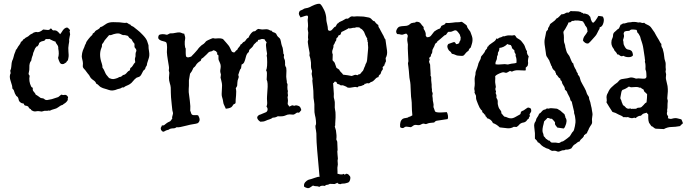

<svg xmlns="http://www.w3.org/2000/svg" viewBox="-20 -651 3562 996"><path d="M223.6 -131.8 249 -136.7 282.2 -147.5 297.9 -160.2Q299.8 -160.2 303.7 -158.7Q307.6 -157.2 314.9 -158.7Q322.3 -160.2 328.6 -153.8Q335 -147.5 332.5 -143.1Q330.1 -138.7 332 -132.8Q324.2 -118.2 309.6 -111.3Q307.6 -107.4 303.2 -106.4Q298.8 -105.5 293.5 -102.5Q288.1 -99.6 280.8 -93.8Q273.4 -87.9 260.7 -85Q248 -82 237.3 -76.2Q235.4 -79.1 231.9 -77.6Q228.5 -76.2 225.6 -76.2H210.9L196.3 -72.3Q177.7 -76.2 168.5 -73.7Q159.2 -71.3 149.9 -75.7Q140.6 -80.1 141.1 -81.5Q141.6 -83 140.6 -84Q132.8 -86.9 130.4 -91.3Q127.9 -95.7 126 -98.6Q119.1 -102.5 112.3 -103Q105.5 -103.5 103.5 -113.3Q90.8 -115.2 85.9 -120.1Q78.1 -125 76.2 -136.7Q74.2 -148.4 64.5 -153.3Q55.7 -167 53.7 -176.3Q51.8 -185.5 43.9 -192.4Q44.9 -204.1 35.6 -229.5Q26.4 -254.9 35.2 -271.5Q35.2 -276.4 33.2 -284.2Q38.1 -293.9 38.6 -305.2Q39.1 -316.4 40.5 -324.2Q42 -332 43 -335Q47.9 -343.8 50.8 -356.9Q53.7 -370.1 57.6 -378.4Q61.5 -386.7 62.5 -392.6Q66.4 -394.5 69.8 -401.9Q73.2 -409.2 80.1 -417.5Q86.9 -425.8 88.9 -434.6Q93.8 -435.5 96.2 -439.5Q98.6 -443.4 101.6 -447.3Q106.4 -448.2 108.9 -451.7Q111.3 -455.1 119.1 -458.5Q127 -461.9 131.3 -466.8Q135.7 -471.7 143.6 -475.1Q151.4 -478.5 152.8 -480.5Q154.3 -482.4 156.2 -482.4L167 -485.4Q169.9 -485.4 172.9 -484.4Q185.5 -482.4 204.1 -498Q216.8 -497.1 226.6 -495.6Q236.3 -494.1 243.2 -503.9Q248 -502 249.5 -498.5Q251 -495.1 255.9 -493.2Q269.5 -495.1 277.3 -488.8Q285.2 -482.4 292 -473.6Q294.9 -476.6 297.9 -481.4Q300.8 -486.3 306.6 -494.6Q312.5 -502.9 320.3 -506.3Q328.1 -509.8 333 -505.9Q337.9 -502 341.3 -497.6Q344.7 -493.2 342.3 -491.2Q339.8 -489.3 341.8 -484.4L343.8 -472.7Q342.8 -470.7 341.3 -460.9Q339.8 -451.2 338.9 -447.3Q337.9 -443.4 338.9 -440.4Q339.8 -437.5 336.4 -420.4Q333 -403.3 335 -382.8Q336.9 -362.3 335.9 -357.4Q335 -352.5 334 -346.2Q333 -339.8 331.1 -336.9Q326.2 -333 325.7 -331.1Q325.2 -329.1 323.2 -327.1L310.5 -319.3Q295.9 -315.4 290 -327.1Q284.2 -338.9 281.2 -350.6Q288.1 -370.1 282.2 -399.4V-406.2Q282.2 -412.1 275.4 -420.9Q268.6 -429.7 269 -431.2Q269.5 -432.6 268.6 -434.6Q258.8 -437.5 251 -441.4Q243.2 -445.3 235.4 -449.2Q230.5 -447.3 226.6 -448.2Q222.7 -449.2 218.3 -447.8Q213.9 -446.3 212.9 -443.4Q211.9 -440.4 209 -439.5L196.3 -436.5Q182.6 -430.7 182.1 -424.8Q181.6 -418.9 176.8 -414.1Q175.8 -410.2 171.9 -410.2Q168 -410.2 167 -406.2Q162.1 -401.4 160.6 -396.5Q159.2 -391.6 156.2 -385.3Q153.3 -378.9 152.3 -376.5Q151.4 -374 150.9 -369.1Q150.4 -364.3 148.9 -362.3Q147.5 -360.4 146.5 -356Q145.5 -351.6 144 -347.2Q142.6 -342.8 142.6 -339.4Q142.6 -335.9 139.6 -333Q136.7 -330.1 134.3 -321.8Q131.8 -313.5 132.3 -300.3Q132.8 -287.1 129.9 -277.3Q127 -267.6 129.4 -264.6Q131.8 -261.7 133.8 -257.8Q127.9 -230.5 141.6 -202.1Q144.5 -197.3 150.4 -195.3Q148.4 -182.6 153.3 -177.7Q164.1 -166 165 -160.2Q172.9 -156.2 179.2 -151.4Q185.5 -146.5 191.4 -142.6Q206.1 -141.6 210.4 -136.7Q214.8 -131.8 223.6 -131.8Z M636.7 -533.2Q647.5 -528.3 647.5 -526.9Q647.5 -525.4 651.9 -524.9Q656.2 -524.4 657.2 -522Q658.2 -519.5 661.1 -517.6Q664.1 -515.6 668.9 -513.7Q673.8 -511.7 678.7 -506.8Q683.6 -502 693.4 -495.1Q703.1 -488.3 721.7 -468.8Q740.2 -449.2 744.1 -435.5Q748 -421.9 749.5 -418.9Q751 -416 750.5 -409.7Q750 -403.3 753.4 -382.8Q756.8 -362.3 751 -346.7L743.2 -322.3Q742.2 -319.3 742.2 -315.4Q742.2 -311.5 738.3 -306.6Q734.4 -301.8 734.9 -299.8Q735.4 -297.9 731.9 -292.5Q728.5 -287.1 726.6 -287.1Q723.6 -286.1 716.3 -270.5Q709 -254.9 701.2 -252.4Q693.4 -250 688.5 -248Q677.7 -240.2 669.9 -230Q662.1 -219.7 653.3 -214.4Q644.5 -209 636.2 -206.1Q627.9 -203.1 622.1 -197.3Q616.2 -199.2 611.8 -196.3Q607.4 -193.4 603.5 -191.9Q599.6 -190.4 597.2 -190.4Q594.7 -190.4 589.8 -188.5Q563.5 -176.8 543.9 -184.6Q540 -186.5 533.7 -188Q527.3 -189.5 514.2 -193.8Q501 -198.2 493.7 -206.5Q486.3 -214.8 479.5 -216.8Q475.6 -227.5 467.3 -232.9Q459 -238.3 451.2 -246.1Q444.3 -255.9 444.3 -257.3Q444.3 -258.8 442.4 -261.2Q440.4 -263.7 436 -268.6Q431.6 -273.4 427.2 -280.3Q422.9 -287.1 415.5 -294.4Q408.2 -301.8 409.7 -312Q411.1 -322.3 409.2 -332Q407.2 -341.8 405.3 -349.6Q403.3 -357.4 404.8 -365.2Q406.2 -373 406.2 -376Q406.2 -378.9 409.7 -388.7Q413.1 -398.4 415 -401.4Q417 -404.3 419.4 -412.6Q421.9 -420.9 423.3 -421.4Q424.8 -421.9 424.8 -423.8Q425.8 -425.8 426.8 -430.2Q427.7 -434.6 439 -448.7Q450.2 -462.9 455.6 -466.8Q460.9 -470.7 460.9 -476.6Q471.7 -483.4 471.7 -485.4Q471.7 -487.3 475.6 -490.7Q479.5 -494.1 487.8 -498Q496.1 -502 501 -510.7Q508.8 -511.7 514.2 -516.1Q519.5 -520.5 532.7 -528.3Q545.9 -536.1 566.9 -536.1Q587.9 -536.1 600.1 -535.2Q612.3 -534.2 620.6 -532.7Q628.9 -531.2 636.7 -533.2ZM677.7 -408.2V-423.8Q669.9 -431.6 662.1 -447.3Q658.2 -449.2 655.8 -451.2Q653.3 -453.1 650.4 -455.1Q648.4 -457 647 -460Q645.5 -462.9 643.6 -464.8Q639.6 -465.8 632.8 -467.8Q626 -469.7 621.1 -468.8Q615.2 -468.8 606 -474.1Q596.7 -479.5 581.5 -476.6Q566.4 -473.6 561 -470.7Q555.7 -467.8 545.9 -468.8Q540 -462.9 534.2 -455.1Q528.3 -447.3 525.9 -445.3Q523.4 -443.4 520 -436.5Q516.6 -429.7 512.7 -425.8Q507.8 -420.9 508.8 -415.5Q509.8 -410.2 506.8 -404.3Q491.2 -369.1 507.8 -322.3Q511.7 -311.5 511.7 -299.8Q517.6 -293 520.5 -285.6Q523.4 -278.3 527.3 -270.5Q531.2 -262.7 536.1 -257.8Q541 -252.9 545.9 -246.1Q559.6 -240.2 567.4 -240.7Q575.2 -241.2 588.9 -246.1Q600.6 -252.9 603.5 -252.4Q606.4 -252 608.4 -253.4Q610.4 -254.9 614.7 -258.8Q619.1 -262.7 622.1 -262.7Q625 -262.7 629.9 -266.1Q634.8 -269.5 640.1 -276.4Q645.5 -283.2 652.3 -285.2Q654.3 -288.1 654.8 -291.5Q655.3 -294.9 656.2 -297.9Q665 -302.7 669.4 -311.5Q673.8 -320.3 681.6 -328.1Q681.6 -333 680.2 -338.9Q678.7 -344.7 681.2 -352.1Q683.6 -359.4 683.1 -360.8Q682.6 -362.3 683.1 -370.6Q683.6 -378.9 686 -382.8Q688.5 -386.7 687 -392.1Q685.5 -397.5 682.1 -400.4Q678.7 -403.3 677.7 -408.2Z M1233.4 -316.4 1230.5 -296.9Q1224.6 -291 1222.2 -281.2Q1219.7 -271.5 1215.8 -261.7Q1220.7 -253.9 1216.3 -244.1Q1211.9 -234.4 1211.4 -222.7Q1210.9 -210.9 1210.4 -207Q1210 -203.1 1203.1 -193.4Q1207 -178.7 1204.6 -156.2Q1202.1 -133.8 1202.1 -118.2Q1201.2 -113.3 1197.3 -112.3Q1193.4 -111.3 1190.9 -108.9Q1188.5 -106.4 1184.6 -99.6Q1178.7 -89.8 1151.4 -86.9L1141.6 -108.4Q1139.6 -111.3 1138.2 -120.1Q1136.7 -128.9 1135.7 -134.3Q1134.8 -139.6 1132.3 -146.5Q1129.9 -153.3 1129.9 -163.1Q1129.9 -172.9 1131.3 -192.4Q1132.8 -211.9 1130.9 -219.7Q1128.9 -227.5 1127.4 -235.4Q1126 -243.2 1124 -247.1L1126 -264.6Q1121.1 -278.3 1123 -288.6Q1125 -298.8 1125 -308.1Q1125 -317.4 1119.1 -329.1Q1113.3 -340.8 1113.3 -344.7V-362.3Q1111.3 -369.1 1107.9 -367.7Q1104.5 -366.2 1106.4 -372.6Q1108.4 -378.9 1105 -379.4Q1101.6 -379.9 1101.6 -384.8Q1088.9 -391.6 1085.4 -389.6Q1082 -387.7 1080.1 -385.7Q1066.4 -383.8 1061 -378.4Q1055.7 -373 1052.2 -369.1Q1048.8 -365.2 1044.4 -361.8Q1040 -358.4 1036.6 -354.5Q1033.2 -350.6 1028.8 -348.6Q1024.4 -346.7 1023.4 -342.3Q1022.5 -337.9 1020.5 -335Q1013.7 -332 1006.3 -325.2Q999 -318.4 996.6 -313.5Q994.1 -308.6 990.7 -305.2Q987.3 -301.8 984.9 -300.3Q982.4 -298.8 979.5 -290.5Q976.6 -282.2 965.8 -268.6L960 -234.4V-206.1Q959 -201.2 959 -189.5V-172.9L964.8 -127.9Q968.8 -98.6 966.8 -76.2Q969.7 -71.3 971.2 -64.5Q972.7 -57.6 978 -55.2Q983.4 -52.7 992.2 -53.7Q1001 -54.7 1007.8 -52.7Q1018.6 -34.2 1014.6 -23.9Q1010.7 -13.7 1003.4 -11.2Q996.1 -8.8 981.9 -6.8Q967.8 -4.9 947.8 0.5Q927.7 5.9 916.5 7.8Q905.3 9.8 901.9 9.3Q898.4 8.8 896.5 8.8Q887.7 14.6 882.8 14.6Q862.3 14.6 855.5 21.5Q839.8 25.4 835.4 28.8Q831.1 32.2 827.1 32.2Q823.2 32.2 818.8 27.3Q814.5 22.5 814 16.6Q813.5 10.7 815.9 8.8Q818.4 6.8 818.4 2Q820.3 -1 824.2 -0.5Q828.1 0 831.1 -1.5Q834 -2.9 835.4 -4.9Q836.9 -6.8 844.7 -12.2Q852.5 -17.6 856 -18.6Q859.4 -19.5 862.8 -22Q866.2 -24.4 874 -37.1Q871.1 -42 875 -51.8Q878.9 -61.5 876.5 -69.3Q874 -77.1 873.5 -84Q873 -90.8 871.1 -106.4L867.2 -146.5Q866.2 -154.3 866.2 -170.4Q866.2 -186.5 865.7 -196.3Q865.2 -206.1 860.8 -219.7Q856.4 -233.4 856.4 -247.1L858.4 -273.4L855.5 -286.1Q855.5 -290 856.4 -293.5Q857.4 -296.9 856 -307.1Q854.5 -317.4 850.6 -340.3Q846.7 -363.3 845.7 -379.9L846.7 -406.2Q846.7 -424.8 841.8 -431.6Q837.9 -434.6 829.1 -436.5Q801.8 -442.4 800.8 -455.1Q799.8 -460 804.7 -469.7Q821.3 -477.5 844.7 -470.7Q848.6 -470.7 852.1 -473.1Q855.5 -475.6 859.9 -477.1Q864.3 -478.5 870.1 -478Q876 -477.5 889.6 -480.5Q903.3 -483.4 910.6 -482.9Q918 -482.4 924.3 -479Q930.7 -475.6 935.5 -476.6Q942.4 -457 940.4 -449.2Q937.5 -436.5 938.5 -419.9Q939.5 -403.3 943.4 -399.4V-376Q943.4 -361.3 946.3 -356.4Q952.1 -352.5 958 -353.5L971.7 -357.4Q975.6 -361.3 979 -365.2Q982.4 -369.1 986.3 -372.6Q990.2 -376 995.1 -382.3Q1000 -388.7 1004.9 -393.6Q1010.7 -402.3 1015.6 -406.7Q1020.5 -411.1 1025.4 -416Q1040 -424.8 1043.5 -430.2Q1046.9 -435.5 1051.3 -438.5Q1055.7 -441.4 1059.6 -442.9Q1063.5 -444.3 1073.7 -449.2Q1084 -454.1 1087.9 -452.6Q1091.8 -451.2 1097.7 -451.2Q1132.8 -455.1 1139.6 -445.3Q1147.5 -437.5 1153.8 -429.2Q1160.2 -420.9 1164.1 -417Q1168 -413.1 1172.9 -403.3Q1177.7 -393.6 1180.7 -386.7Q1183.6 -379.9 1194.3 -378.9Q1198.2 -379.9 1200.2 -383.3Q1202.1 -386.7 1208.5 -391.6Q1214.8 -396.5 1213.4 -397.5Q1211.9 -398.4 1219.2 -405.8Q1226.6 -413.1 1228.5 -420.9Q1232.4 -420.9 1234.9 -424.3Q1237.3 -427.7 1240.2 -430.7Q1243.2 -433.6 1245.6 -434.1Q1248 -434.6 1251.5 -438Q1254.9 -441.4 1258.3 -447.3Q1261.7 -453.1 1268.6 -455.1Q1275.4 -470.7 1283.7 -479.5Q1292 -488.3 1296.4 -488.3Q1300.8 -488.3 1304.7 -490.2Q1311.5 -498 1319.3 -501L1339.8 -498Q1349.6 -498 1356 -499Q1362.3 -500 1368.7 -498.5Q1375 -497.1 1379.4 -494.1Q1383.8 -491.2 1388.7 -492.2Q1391.6 -485.4 1399.4 -483.4Q1407.2 -481.4 1412.1 -476.6Q1418 -462.9 1425.3 -457.5Q1432.6 -452.1 1434.6 -445.8Q1436.5 -439.5 1437.5 -434.1Q1438.5 -428.7 1439.5 -423.3Q1440.4 -418 1442.4 -413.1Q1444.3 -408.2 1445.8 -404.3Q1447.3 -400.4 1447.3 -397Q1447.3 -393.6 1448.7 -386.7Q1450.2 -379.9 1449.7 -378.4Q1449.2 -377 1449.2 -375Q1455.1 -367.2 1453.1 -361.3Q1451.2 -355.5 1453.1 -349.6Q1455.1 -343.8 1456.5 -341.8Q1458 -339.8 1458.5 -332Q1459 -324.2 1459 -321.3Q1457 -311.5 1464.8 -299.8Q1466.8 -284.2 1465.3 -268.1Q1463.9 -252 1466.3 -239.3Q1468.8 -226.6 1467.8 -225.6Q1466.8 -224.6 1469.2 -219.7Q1471.7 -214.8 1471.7 -211.9L1470.7 -199.2Q1470.7 -184.6 1473.6 -178.7Q1473.6 -175.8 1472.7 -172.9Q1471.7 -169.9 1473.1 -162.6Q1474.6 -155.3 1473.1 -152.3Q1471.7 -149.4 1471.7 -147Q1471.7 -144.5 1473.1 -136.7Q1474.6 -128.9 1473.1 -120.6Q1471.7 -112.3 1473.1 -109.4Q1474.6 -106.4 1476.6 -104.5Q1478.5 -102.5 1479.5 -98.6Q1483.4 -98.6 1486.8 -100.6Q1490.2 -102.5 1493.7 -104Q1497.1 -105.5 1500 -104Q1502.9 -102.5 1506.8 -102.5Q1510.7 -102.5 1512.2 -104Q1513.7 -105.5 1522.5 -103.5Q1531.2 -101.6 1535.6 -97.2Q1540 -92.8 1543 -80.1Q1538.1 -75.2 1534.7 -69.8Q1531.2 -64.5 1521.5 -67.4Q1517.6 -65.4 1513.2 -62Q1508.8 -58.6 1504.4 -57.1Q1500 -55.7 1496.6 -56.6Q1493.2 -57.6 1482.4 -57.6Q1471.7 -57.6 1460 -51.8Q1448.2 -45.9 1420.9 -47.9Q1407.2 -40 1395.5 -41Q1386.7 -34.2 1377.4 -31.7Q1368.2 -29.3 1357.9 -24.4Q1347.7 -19.5 1331.1 -19.5Q1320.3 -25.4 1315.4 -35.6Q1310.5 -45.9 1324.2 -54.7Q1334 -57.6 1341.8 -61.5Q1349.6 -65.4 1357.4 -67.9Q1365.2 -70.3 1367.7 -79.6Q1370.1 -88.9 1362.3 -98.6Q1367.2 -108.4 1365.7 -124Q1364.3 -139.6 1365.2 -150.4Q1365.2 -161.1 1367.2 -181.6Q1371.1 -222.7 1363.3 -238.3L1364.3 -255.9Q1364.3 -263.7 1364.7 -271.5Q1365.2 -279.3 1360.4 -286.1Q1368.2 -301.8 1365.2 -351.6L1363.3 -362.3Q1363.3 -365.2 1364.7 -368.2Q1366.2 -371.1 1364.3 -379.4Q1362.3 -387.7 1362.3 -391.1Q1362.3 -394.5 1360.4 -408.7Q1358.4 -422.9 1363.3 -431.6Q1353.5 -442.4 1354 -443.8Q1354.5 -445.3 1351.6 -447.3Q1339.8 -450.2 1334.5 -447.8Q1329.1 -445.3 1322.3 -444.3Q1317.4 -445.3 1317.9 -439.9Q1318.4 -434.6 1312.5 -435.5Q1310.5 -433.6 1306.6 -429.2Q1302.7 -424.8 1299.8 -422.9Q1296.9 -420.9 1294.4 -415.5Q1292 -410.2 1287.1 -405.3Q1282.2 -400.4 1276.9 -396Q1271.5 -391.6 1270.5 -380.9Q1259.8 -374 1255.4 -355.5Q1251 -336.9 1246.6 -328.1Q1242.2 -319.3 1233.4 -316.4Z M1822.3 -200.2Q1792 -194.3 1787.1 -196.3Q1782.2 -196.3 1779.3 -199.2Q1776.4 -202.1 1772.5 -203.1Q1768.6 -204.1 1763.2 -207Q1757.8 -210 1748 -208Q1739.3 -214.8 1730.5 -215.8Q1727.5 -218.8 1726.6 -222.7Q1725.6 -226.6 1720.2 -227.5Q1714.8 -228.5 1713.9 -224.6Q1712.9 -220.7 1708 -219.7L1711.9 -164.1Q1711.9 -156.2 1711.4 -150.9Q1710.9 -145.5 1714.4 -134.3Q1717.8 -123 1716.8 -106.9Q1715.8 -90.8 1717.8 -84Q1719.7 -77.1 1720.2 -69.3Q1720.7 -61.5 1720.7 -54.7Q1720.7 -47.9 1720.7 -41L1718.8 -7.8Q1719.7 -1 1718.3 1Q1716.8 2.9 1716.8 5.9L1722.7 25.4L1725.6 50.8V61.5L1724.6 72.3L1729.5 84L1731.4 128.9Q1729.5 129.9 1730 136.7Q1730.5 143.6 1731 151.9Q1731.4 160.2 1732.4 167Q1733.4 173.8 1731.9 177.2Q1730.5 180.7 1731.9 191.9Q1733.4 203.1 1731.4 210.4Q1729.5 217.8 1730.5 230Q1731.4 242.2 1730.5 250Q1744.1 254.9 1755.9 253.9Q1761.7 249 1764.2 252.4Q1766.6 255.9 1769.5 254.4Q1772.5 252.9 1774.9 251Q1777.3 249 1783.7 252Q1790 254.9 1793 260.7Q1799.8 265.6 1796.4 280.3Q1793 294.9 1783.2 296.9Q1779.3 297.9 1772.5 299.8Q1765.6 301.8 1759.8 301.3Q1753.9 300.8 1744.1 304.7Q1740.2 302.7 1735.8 302.2Q1731.4 301.8 1731.4 296.9L1715.8 303.7L1691.4 302.7Q1681.6 306.6 1681.6 307.1Q1681.6 307.6 1676.3 307.6Q1670.9 307.6 1665 313.5Q1645.5 309.6 1636.7 318.4Q1627.9 314.5 1620.1 314.9Q1612.3 315.4 1603.5 311.5Q1597.7 314.5 1590.3 320.3Q1583 326.2 1574.7 324.7Q1566.4 323.2 1557.6 317.4Q1554.7 303.7 1563.5 293.9Q1572.3 284.2 1581.1 281.2Q1594.7 278.3 1612.8 271.5Q1630.9 264.6 1637.7 266.6Q1621.1 91.8 1621.6 64.5Q1622.1 37.1 1619.1 24.9Q1616.2 12.7 1616.2 2Q1620.1 -5.9 1619.6 -12.2Q1619.1 -18.6 1618.7 -26.4Q1618.2 -34.2 1616.7 -41Q1615.2 -47.9 1613.8 -53.7Q1612.3 -59.6 1611.3 -68.8Q1610.4 -78.1 1610.8 -89.4Q1611.3 -100.6 1610.8 -110.4Q1610.4 -120.1 1608.9 -127Q1607.4 -133.8 1606.4 -142.6Q1605.5 -151.4 1606 -160.2Q1606.4 -168.9 1605.5 -179.7Q1604.5 -190.4 1603.5 -201.2Q1602.5 -211.9 1601.1 -223.6Q1599.6 -235.4 1600.6 -237.3Q1601.6 -239.3 1601.6 -240.2L1596.7 -267.6L1598.6 -280.3Q1598.6 -285.2 1596.7 -289.1Q1594.7 -293 1593.8 -299.8Q1592.8 -306.6 1593.3 -316.4Q1593.8 -326.2 1591.8 -335.9Q1590.8 -337.9 1590.8 -341.3Q1590.8 -344.7 1589.8 -347.7L1585 -364.3Q1586.9 -374 1585.9 -377.4Q1585 -380.9 1580.1 -408.2Q1575.2 -435.5 1577.6 -440.4Q1580.1 -445.3 1578.6 -450.2Q1577.1 -455.1 1578.1 -463.9Q1579.1 -472.7 1579.1 -481.4L1576.2 -500Q1579.1 -518.6 1577.6 -527.3Q1576.2 -536.1 1576.2 -544.4Q1576.2 -552.7 1577.6 -558.1Q1579.1 -563.5 1576.2 -569.3Q1570.3 -571.3 1562.5 -568.4Q1554.7 -565.4 1539.1 -560.5Q1530.3 -574.2 1530.3 -580.6Q1530.3 -586.9 1535.2 -594.7Q1547.9 -599.6 1550.8 -601.6Q1557.6 -607.4 1566.9 -608.4Q1576.2 -609.4 1585 -613.3L1598.6 -620.1Q1630.9 -635.7 1641.6 -629.9Q1650.4 -621.1 1654.3 -612.3L1662.1 -597.7Q1667 -587.9 1669.9 -574.2Q1672.9 -560.5 1672.4 -556.2Q1671.9 -551.8 1672.9 -546.4Q1673.8 -541 1674.3 -537.6Q1674.8 -534.2 1677.7 -522.5Q1680.7 -510.7 1680.7 -501.5Q1680.7 -492.2 1689.5 -491.2Q1698.2 -490.2 1706.5 -501.5Q1714.8 -512.7 1720.7 -512.7Q1722.7 -516.6 1725.1 -520.5Q1727.5 -524.4 1729.5 -528.3Q1734.4 -529.3 1736.3 -532.7Q1738.3 -536.1 1748 -540Q1757.8 -543.9 1763.7 -547.9Q1769.5 -551.8 1775.4 -554.7Q1784.2 -551.8 1791 -558.6Q1797.9 -565.4 1805.7 -566.4Q1814.5 -564.5 1820.3 -565.4Q1826.2 -566.4 1832 -566.4L1857.4 -565.4Q1867.2 -565.4 1874.5 -563.5Q1881.8 -561.5 1888.2 -561Q1894.5 -560.5 1899.9 -557.6Q1905.3 -554.7 1910.6 -547.9Q1916 -541 1922.9 -541Q1931.6 -527.3 1942.4 -521.5Q1942.4 -511.7 1945.8 -507.8Q1949.2 -503.9 1953.6 -494.1Q1958 -484.4 1964.4 -474.1Q1970.7 -463.9 1972.7 -457.5Q1974.6 -451.2 1979.5 -446.3Q1980.5 -434.6 1982.9 -421.9Q1985.4 -409.2 1987.8 -387.7Q1990.2 -366.2 1980.5 -349.6L1982.4 -332Q1978.5 -330.1 1979 -325.7Q1979.5 -321.3 1974.6 -319.3Q1976.6 -313.5 1972.2 -310.1Q1967.8 -306.6 1965.8 -303.7Q1963.9 -300.8 1965.8 -296.4Q1967.8 -292 1962.9 -287.1Q1958 -282.2 1956.1 -273.4Q1954.1 -264.6 1948.2 -262.7Q1943.4 -257.8 1943.4 -251Q1934.6 -250 1927.7 -242.2Q1913.1 -225.6 1904.3 -225.6Q1894.5 -216.8 1889.6 -218.8Q1884.8 -220.7 1880.9 -218.3Q1877 -215.8 1870.1 -215.8Q1871.1 -210 1866.2 -210Q1861.3 -210 1859.4 -207Q1847.7 -203.1 1843.8 -203.6Q1839.8 -204.1 1838.4 -201.2Q1836.9 -198.2 1834 -198.2ZM1706.1 -369.1 1705.1 -338.9Q1707 -335 1710.9 -332Q1714.8 -329.1 1717.3 -322.3Q1719.7 -315.4 1721.7 -309.6Q1723.6 -303.7 1725.6 -298.8Q1729.5 -296.9 1732.9 -294.4Q1736.3 -292 1739.3 -290Q1743.2 -281.2 1749 -276.4Q1754.9 -271.5 1759.8 -263.7Q1772.5 -262.7 1783.2 -260.7Q1793.9 -258.8 1804.7 -256.8Q1810.5 -258.8 1817.9 -261.7Q1825.2 -264.6 1835 -260.7Q1836.9 -264.6 1841.3 -265.1Q1845.7 -265.6 1848.6 -267.6L1857.4 -278.3Q1864.3 -284.2 1865.2 -288.6Q1866.2 -293 1869.6 -300.3Q1873 -307.6 1874 -309.6Q1875 -311.5 1875.5 -314.9Q1876 -318.4 1879.4 -323.2Q1882.8 -328.1 1884.3 -339.4Q1885.7 -350.6 1886.7 -365.7Q1887.7 -380.9 1889.2 -393.1Q1890.6 -405.3 1889.2 -414.6Q1887.7 -423.8 1888.7 -428.2Q1889.6 -432.6 1885.7 -434.6Q1888.7 -436.5 1885.7 -442.4Q1882.8 -448.2 1885.7 -449.2Q1875 -466.8 1868.2 -486.3Q1859.4 -499 1853.5 -501.5Q1847.7 -503.9 1842.8 -509.8Q1838.9 -507.8 1835 -509.3Q1831.1 -510.7 1824.7 -508.3Q1818.4 -505.9 1815.9 -506.8Q1813.5 -507.8 1803.7 -504.9Q1793.9 -502 1788.1 -504.9Q1786.1 -502 1777.3 -498Q1768.6 -494.1 1763.2 -490.7Q1757.8 -487.3 1752 -485.4Q1750 -483.4 1749 -479.5Q1748 -475.6 1747.1 -472.7Q1743.2 -468.8 1735.4 -466.8Q1734.4 -458 1725.6 -453.1L1723.6 -440.4Q1718.8 -435.5 1716.8 -428.7Q1714.8 -421.9 1710 -417Q1710.9 -406.2 1707 -397.5Q1703.1 -388.7 1703.1 -381.8Q1703.1 -375 1706.1 -369.1Z M2094.7 -427.7 2092.8 -440.4Q2091.8 -451.2 2094.7 -460Q2097.7 -468.8 2087.9 -476.6Q2083 -476.6 2074.7 -473.1Q2066.4 -469.7 2061 -471.2Q2055.7 -472.7 2051.3 -473.6Q2046.9 -474.6 2043 -474.1Q2039.1 -473.6 2036.1 -481.4Q2033.2 -489.3 2039.1 -500Q2044.9 -510.7 2053.7 -513.2Q2062.5 -515.6 2077.1 -516.1Q2091.8 -516.6 2098.1 -520Q2104.5 -523.4 2106.9 -525.9Q2109.4 -528.3 2112.3 -530.3Q2127 -534.2 2130.9 -533.7Q2134.8 -533.2 2137.7 -538.1Q2155.3 -539.1 2162.1 -529.3Q2168.9 -519.5 2177.7 -510.7Q2175.8 -502.9 2180.2 -497.1Q2184.6 -491.2 2187 -482.9Q2189.5 -474.6 2188.5 -469.7Q2187.5 -464.8 2194.3 -458Q2210 -457 2217.3 -467.8Q2224.6 -478.5 2232.4 -487.3Q2238.3 -491.2 2244.1 -495.1Q2250 -499 2253.4 -500Q2256.8 -501 2261.7 -502.9Q2265.6 -506.8 2267.1 -511.2Q2268.6 -515.6 2270.5 -517.1Q2272.5 -518.6 2282.2 -522.5Q2292 -526.4 2291 -532.2Q2306.6 -530.3 2325.7 -533.2Q2344.7 -536.1 2353.5 -535.6Q2362.3 -535.2 2374 -538.1Q2379.9 -536.1 2384.8 -531.7Q2389.6 -527.3 2396 -523.4Q2402.3 -519.5 2402.8 -514.2Q2403.3 -508.8 2408.7 -502Q2414.1 -495.1 2419.9 -486.3Q2424.8 -472.7 2428.2 -463.4Q2431.6 -454.1 2431.2 -442.9Q2430.7 -431.6 2427.7 -422.9Q2424.8 -414.1 2421.9 -404.3Q2412.1 -397.5 2411.1 -388.7Q2398.4 -379.9 2393.1 -372.1Q2387.7 -364.3 2383.3 -362.3Q2378.9 -360.4 2371.6 -361.3Q2364.3 -362.3 2357.4 -362.3Q2350.6 -362.3 2342.8 -366.2Q2335 -370.1 2324.2 -372.1Q2322.3 -374 2321.3 -376.5Q2320.3 -378.9 2318.4 -381.3Q2316.4 -383.8 2313 -385.7Q2309.6 -387.7 2306.6 -392.6Q2294.9 -411.1 2305.7 -422.9Q2323.2 -428.7 2332 -432.1Q2340.8 -435.5 2345.7 -421.9Q2354.5 -421.9 2361.3 -426.8Q2364.3 -437.5 2366.7 -439.5Q2369.1 -441.4 2369.1 -447.8Q2369.1 -454.1 2370.1 -455.1L2365.2 -471.7Q2361.3 -477.5 2360.8 -478Q2360.4 -478.5 2355 -485.4Q2349.6 -492.2 2345.7 -493.2Q2338.9 -495.1 2329.1 -489.7Q2319.3 -484.4 2307.6 -486.3Q2301.8 -484.4 2297.9 -476.6Q2293.9 -468.8 2286.1 -467.8Q2259.8 -444.3 2248 -435.5Q2249 -431.6 2244.1 -429.2Q2239.3 -426.8 2236.8 -421.9Q2234.4 -417 2233.9 -414.1Q2233.4 -411.1 2230.5 -406.7Q2227.5 -402.3 2227.1 -399.9Q2226.6 -397.5 2224.6 -395Q2222.7 -392.6 2222.7 -386.2Q2222.7 -379.9 2220.7 -375Q2214.8 -367.2 2215.3 -363.8Q2215.8 -360.4 2213.9 -357.9Q2211.9 -355.5 2209.5 -354Q2207 -352.5 2206.1 -348.6Q2210.9 -341.8 2207.5 -336.9Q2204.1 -332 2208 -323.2Q2211.9 -318.4 2211.4 -312.5Q2210.9 -306.6 2211.9 -299.8Q2212.9 -293 2212.9 -285.6Q2212.9 -278.3 2213.9 -265.6Q2211.9 -259.8 2214.4 -256.8Q2216.8 -253.9 2216.8 -248V-234.4Q2216.8 -228.5 2218.3 -220.2Q2219.7 -211.9 2219.2 -206.1Q2218.8 -200.2 2220.2 -191.4Q2221.7 -182.6 2220.7 -181.6Q2219.7 -180.7 2220.7 -177.7Q2221.7 -174.8 2223.1 -171.4Q2224.6 -168 2224.6 -165L2222.7 -154.3L2224.6 -141.6Q2224.6 -127.9 2227.5 -118.7Q2230.5 -109.4 2228.5 -95.7Q2229.5 -92.8 2231.9 -86.9Q2234.4 -81.1 2236.3 -74.2Q2238.3 -67.4 2264.6 -67.4L2297.9 -69.3Q2301.8 -62.5 2303.7 -51.3Q2305.7 -40 2301.8 -33.2L2262.7 -27.3Q2254.9 -25.4 2247.1 -24.9Q2239.3 -24.4 2232.4 -15.6Q2204.1 -13.7 2197.3 -9.8Q2190.4 -5.9 2184.1 -8.3Q2177.7 -10.7 2172.9 -9.3Q2168 -7.8 2165 -5.9Q2156.2 0 2143.6 -2.4Q2130.9 -4.9 2123.5 1Q2116.2 6.8 2111.3 8.8Q2084 3.9 2080.1 7.8Q2069.3 18.6 2055.7 8.8Q2052.7 -24.4 2070.3 -35.2Q2076.2 -38.1 2086.4 -39.1Q2096.7 -40 2100.6 -44.9Q2106.4 -44.9 2110.4 -47.9Q2114.3 -50.8 2119.1 -52.7Q2116.2 -82 2116.2 -101.6Q2116.2 -121.1 2114.7 -130.9Q2113.3 -140.6 2112.3 -149.9Q2111.3 -159.2 2110.8 -178.2Q2110.4 -197.3 2109.4 -211.4Q2108.4 -225.6 2106 -235.8Q2103.5 -246.1 2102.5 -263.7Q2101.6 -281.2 2098.6 -303.7L2096.7 -318.4Q2095.7 -323.2 2097.2 -327.1Q2098.6 -331.1 2098.6 -333.5Q2098.6 -335.9 2096.7 -371.6Q2094.7 -407.2 2095.7 -413.6Q2096.7 -419.9 2094.7 -427.7Z M2722.7 -358.4Q2716.8 -336.9 2719.7 -324.2Q2718.8 -310.5 2715.3 -307.6Q2711.9 -304.7 2707 -299.8Q2707 -295.9 2707.5 -291.5Q2708 -287.1 2705.1 -285.2Q2686.5 -286.1 2668.5 -286.6Q2650.4 -287.1 2637.7 -280.3Q2632.8 -279.3 2630.9 -280.8Q2628.9 -282.2 2626 -283.2Q2621.1 -281.2 2613.8 -276.4Q2606.4 -271.5 2599.6 -274.4Q2592.8 -277.3 2585 -275.4Q2556.6 -265.6 2548.8 -255.9Q2549.8 -245.1 2548.8 -234.9Q2547.9 -224.6 2549.8 -215.8L2551.8 -203.1Q2552.7 -199.2 2551.3 -196.3Q2549.8 -193.4 2549.8 -189Q2549.8 -184.6 2552.2 -179.2Q2554.7 -173.8 2550.8 -168.9Q2552.7 -164.1 2554.7 -159.2Q2556.6 -154.3 2554.7 -146.5Q2555.7 -141.6 2557.6 -139.2Q2559.6 -136.7 2561 -131.8Q2562.5 -127 2562 -119.6Q2561.5 -112.3 2563 -107.4Q2564.5 -102.5 2565.9 -96.2Q2567.4 -89.8 2575.2 -80.1Q2583 -70.3 2580.1 -64.5Q2585 -59.6 2588.4 -54.7Q2591.8 -49.8 2596.7 -45.9Q2605.5 -44.9 2612.8 -41Q2620.1 -37.1 2631.3 -37.1Q2642.6 -37.1 2657.7 -46.4Q2672.9 -55.7 2677.7 -57.6Q2680.7 -59.6 2681.2 -64.9Q2681.6 -70.3 2684.6 -72.8Q2687.5 -75.2 2689.9 -75.7Q2692.4 -76.2 2696.8 -78.6Q2701.2 -81.1 2705.1 -84.5Q2709 -87.9 2715.8 -91.8Q2722.7 -95.7 2734.4 -86.9Q2737.3 -75.2 2734.4 -70.3Q2731.4 -65.4 2728.5 -60.5Q2725.6 -55.7 2727.5 -54.2Q2729.5 -52.7 2728.5 -47.9Q2722.7 -42 2722.7 -35.2Q2716.8 -33.2 2713.9 -27.8Q2710.9 -22.5 2705.1 -19Q2699.2 -15.6 2693.8 -15.1Q2688.5 -14.6 2682.1 -11.2Q2675.8 -7.8 2671.9 -2.4Q2668 2.9 2659.2 7.8Q2654.3 6.8 2645.5 6.8Q2628.9 16.6 2610.8 14.2Q2592.8 11.7 2572.3 9.8Q2556.6 -5.9 2537.1 -12.7Q2529.3 -32.2 2505.9 -38.1Q2505.9 -43.9 2501.5 -45.9Q2497.1 -47.9 2497.1 -55.7Q2492.2 -56.6 2490.7 -60.5Q2489.3 -64.5 2484.4 -66.4Q2483.4 -69.3 2481.9 -70.8Q2480.5 -72.3 2481.4 -77.1Q2476.6 -79.1 2474.1 -83.5Q2471.7 -87.9 2467.8 -92.8Q2460.9 -106.4 2459.5 -111.3Q2458 -116.2 2453.1 -127.9Q2448.2 -139.6 2449.2 -154.3L2441.4 -170.9Q2443.4 -175.8 2441.9 -181.2Q2440.4 -186.5 2440.4 -192.4L2442.4 -207Q2443.4 -217.8 2442.4 -230Q2441.4 -242.2 2443.4 -252L2446.3 -263.7Q2447.3 -267.6 2446.8 -271Q2446.3 -274.4 2448.7 -281.7Q2451.2 -289.1 2455.1 -298.8Q2459 -308.6 2459.5 -312.5Q2460 -316.4 2461.9 -322.3Q2463.9 -328.1 2466.8 -333Q2469.7 -337.9 2472.2 -343.3Q2474.6 -348.6 2474.6 -353Q2474.6 -357.4 2479 -361.8Q2483.4 -366.2 2485.4 -369.1Q2487.3 -372.1 2489.7 -375Q2492.2 -377.9 2494.1 -380.9Q2496.1 -389.6 2502.4 -395Q2508.8 -400.4 2507.8 -408.2Q2512.7 -408.2 2513.7 -412.1Q2514.6 -416 2521.5 -420.4Q2528.3 -424.8 2530.3 -426.8Q2532.2 -428.7 2541.5 -434.6Q2550.8 -440.4 2555.7 -452.1Q2560.5 -448.2 2562 -449.7Q2563.5 -451.2 2568.4 -454.1Q2573.2 -457 2576.2 -457Q2579.1 -457 2584.5 -460.4Q2589.8 -463.9 2594.2 -462.9Q2598.6 -461.9 2602.5 -464.8Q2616.2 -468.8 2627 -467.3Q2637.7 -465.8 2648.4 -468.8Q2653.3 -466.8 2655.8 -461.9Q2658.2 -457 2661.6 -454.1Q2665 -451.2 2668 -450.2Q2670.9 -449.2 2675.8 -445.3Q2680.7 -441.4 2682.6 -439.9Q2684.6 -438.5 2686.5 -435.1Q2688.5 -431.6 2691.9 -428.2Q2695.3 -424.8 2698.7 -418.9Q2702.1 -413.1 2705.1 -403.3Q2708 -393.6 2713.9 -384.8Q2711.9 -377 2714.8 -373Q2715.8 -368.2 2718.3 -365.2Q2720.7 -362.3 2722.7 -358.4ZM2614.3 -316.4 2627 -319.3Q2634.8 -321.3 2643.1 -321.8Q2651.4 -322.3 2659.2 -325.2Q2661.1 -347.7 2654.3 -361.3Q2657.2 -368.2 2652.3 -374.5Q2647.5 -380.9 2648.4 -389.6Q2637.7 -400.4 2635.7 -401.4Q2635.7 -407.2 2633.8 -410.2Q2631.8 -413.1 2629.9 -417Q2625 -418.9 2620.1 -419.4Q2615.2 -419.9 2612.3 -422.9Q2593.8 -404.3 2570.3 -402.3Q2571.3 -389.6 2563.5 -378.9Q2562.5 -375 2562.5 -371.1V-365.2Q2557.6 -361.3 2558.1 -353Q2558.6 -344.7 2553.7 -335.4Q2548.8 -326.2 2550.8 -317.4Q2564.5 -315.4 2576.2 -316.9Q2587.9 -318.4 2598.6 -318.4Z M2837.9 -315.4 2831.1 -332Q2831.1 -335 2828.6 -338.4Q2826.2 -341.8 2823.7 -346.2Q2821.3 -350.6 2818.8 -354Q2816.4 -357.4 2814.5 -360.4Q2811.5 -372.1 2811.5 -377.4Q2811.5 -382.8 2807.1 -407.7Q2802.7 -432.6 2805.7 -447.8Q2808.6 -462.9 2810.1 -468.8Q2811.5 -474.6 2812 -479Q2812.5 -483.4 2813.5 -486.3Q2814.5 -489.3 2817.4 -491.7Q2820.3 -494.1 2821.8 -496.6Q2823.2 -499 2822.8 -502Q2822.3 -504.9 2826.7 -510.7Q2831.1 -516.6 2832 -522Q2833 -527.3 2846.2 -535.6Q2859.4 -543.9 2866.2 -554.7Q2873 -556.6 2880.4 -564.5Q2887.7 -572.3 2892.6 -577.1Q2903.3 -576.2 2912.1 -582Q2920.9 -587.9 2928.7 -585L2940.4 -593.8Q2944.3 -592.8 2963.4 -592.8Q2982.4 -592.8 2992.2 -588.9Q2997.1 -584 3000.5 -584.5Q3003.9 -585 3005.9 -580.1Q3011.7 -582 3018.6 -579.6Q3025.4 -577.1 3031.2 -575.2L3042 -563.5Q3044.9 -547.9 3049.8 -539.6Q3054.7 -531.2 3059.6 -534.2Q3066.4 -539.1 3077.1 -556.6L3084 -568.4Q3088.9 -568.4 3094.7 -567.4Q3100.6 -566.4 3106.4 -565.4Q3116.2 -553.7 3110.4 -532.7Q3104.5 -511.7 3091.8 -509.8Q3089.8 -506.8 3090.3 -504.9Q3090.8 -502.9 3089.4 -500.5Q3087.9 -498 3085.4 -494.1Q3083 -490.2 3078.1 -479.5Q3073.2 -468.8 3066.9 -462.4Q3060.5 -456.1 3050.3 -443.8Q3040 -431.6 3032.2 -425.8Q3024.4 -423.8 3016.1 -428.7Q3007.8 -433.6 3003.9 -441.4Q3005.9 -455.1 3010.7 -461.9Q3015.6 -468.8 3021.5 -476.6L3028.3 -488.3Q3027.3 -488.3 3026.9 -495.6Q3026.4 -502.9 3023.4 -508.8Q3019.5 -512.7 3019 -514.6Q3018.6 -516.6 3015.6 -518.6Q3012.7 -527.3 3009.8 -530.8Q3006.8 -534.2 3004.9 -539.1Q3001 -540 3000 -541Q2999 -542 2998 -542H2995.1Q2994.1 -542 2990.2 -543L2977.5 -544.9Q2973.6 -543.9 2966.8 -544.9Q2960 -545.9 2958 -543Q2946.3 -543.9 2943.4 -539.1Q2940.4 -534.2 2928.7 -534.2Q2926.8 -526.4 2923.3 -521Q2919.9 -515.6 2915.5 -506.8Q2911.1 -498 2906.2 -492.2Q2901.4 -486.3 2903.3 -478Q2905.3 -469.7 2905.3 -456.1Q2904.3 -431.6 2909.2 -423.8Q2912.1 -415 2912.1 -411.1Q2912.1 -407.2 2914.1 -401.4Q2916 -395.5 2918 -386.7Q2919.9 -377.9 2927.2 -369.1Q2934.6 -360.4 2936.5 -353.5Q2938.5 -346.7 2941.4 -341.3Q2944.3 -335.9 2945.8 -331.5Q2947.3 -327.1 2949.7 -325.2Q2952.1 -323.2 2954.1 -321.3Q2955.1 -308.6 2968.8 -287.1Q2969.7 -281.2 2972.7 -276.4Q2978.5 -270.5 2977.5 -267.6Q2975.6 -264.6 2984.4 -255.9Q2989.3 -246.1 2989.3 -242.2Q2991.2 -231.4 3000 -216.8Q3008.8 -202.1 3011.7 -195.8Q3014.6 -189.5 3016.1 -187Q3017.6 -184.6 3019.5 -180.2Q3021.5 -175.8 3022.9 -169.9Q3024.4 -164.1 3028.3 -158.2Q3036.1 -148.4 3035.6 -143.6Q3035.2 -138.7 3039.1 -129.4Q3043 -120.1 3043.9 -112.3Q3044.9 -104.5 3046.4 -100.6Q3047.9 -96.7 3048.8 -91.3Q3049.8 -85.9 3050.8 -78.1Q3051.8 -70.3 3053.2 -64Q3054.7 -57.6 3052.2 -44.9Q3049.8 -32.2 3051.3 -22Q3052.7 -11.7 3047.4 -4.4Q3042 2.9 3035.2 15.6Q3033.2 22.5 3029.8 27.8Q3026.4 33.2 3024.4 41Q3019.5 41 3017.1 44.9Q3014.6 48.8 3009.8 49.8Q3009.8 54.7 3007.3 57.6Q3004.9 60.5 3002.9 63.5Q2991.2 72.3 2986.3 83Q2978.5 84 2972.7 89.8Q2966.8 95.7 2961.4 98.1Q2956.1 100.6 2951.7 107.4Q2947.3 114.3 2943.4 119.1Q2929.7 125 2923.8 125H2916Q2913.1 125 2910.2 127Q2907.2 128.9 2904.3 128.4Q2901.4 127.9 2897 128.9Q2892.6 129.9 2889.2 131.8Q2885.7 133.8 2879.9 135.3Q2874 136.7 2868.7 133.8Q2863.3 130.9 2854.5 130.9L2843.8 131.8Q2832 127 2827.1 122.1Q2813.5 119.1 2800.8 111.3Q2788.1 103.5 2782.7 96.2Q2777.3 88.9 2769.5 86.9Q2766.6 78.1 2754.9 68.4V40Q2752.9 18.6 2751.5 8.3Q2750 -2 2752 -8.8Q2753.9 -15.6 2755.4 -17.1Q2756.8 -18.6 2758.8 -22.5Q2760.7 -26.4 2761.2 -30.3Q2761.7 -34.2 2764.2 -38.1Q2766.6 -42 2770.5 -47.9Q2774.4 -53.7 2776.4 -60.5Q2784.2 -64.5 2789.1 -71.3Q2793.9 -78.1 2801.8 -82Q2808.6 -82 2811 -84.5Q2813.5 -86.9 2817.4 -88.9Q2823.2 -85.9 2829.1 -88.4Q2835 -90.8 2845.2 -89.4Q2855.5 -87.9 2861.3 -87.9Q2867.2 -87.9 2872.1 -85.9Q2883.8 -78.1 2885.7 -77.6Q2887.7 -77.1 2891.1 -73.2Q2894.5 -69.3 2899.4 -65.9Q2904.3 -62.5 2908.2 -58.6Q2909.2 -53.7 2911.1 -49.8Q2913.1 -45.9 2913.1 -41Q2925.8 -25.4 2911.1 5.9Q2908.2 12.7 2904.3 15.6Q2879.9 12.7 2871.1 10.7Q2868.2 5.9 2862.8 0Q2857.4 -5.9 2859.4 -15.6Q2855.5 -22.5 2851.1 -26.4Q2846.7 -30.3 2842.8 -35.2Q2837.9 -33.2 2831.5 -36.6Q2825.2 -40 2819.3 -39.1Q2815.4 -33.2 2811 -29.8Q2806.6 -26.4 2802.7 -21.5L2799.8 -7.8Q2792 19.5 2794.9 34.2Q2799.8 45.9 2799.8 50.8Q2799.8 55.7 2802.7 57.6Q2805.7 59.6 2808.1 63.5Q2810.5 67.4 2812.5 69.3Q2817.4 71.3 2821.3 75.2Q2825.2 79.1 2832 79.1Q2836.9 88.9 2844.7 88.9H2864.3Q2872.1 89.8 2876.5 90.8Q2880.9 91.8 2888.2 86.9Q2895.5 82 2896.5 83Q2897.5 84 2902.3 81.1Q2907.2 78.1 2911.1 75.2Q2915 72.3 2923.8 65.9Q2932.6 59.6 2935.5 56.2Q2938.5 52.7 2939.5 50.3Q2940.4 47.9 2942.4 45.4Q2944.3 43 2946.3 39.1Q2948.2 35.2 2953.1 30.8Q2958 26.4 2962.4 3.4Q2966.8 -19.5 2965.3 -27.8Q2963.9 -36.1 2963.4 -43Q2962.9 -49.8 2960 -58.1Q2957 -66.4 2958 -68.4Q2959 -70.3 2958 -72.3L2947.3 -117.2Q2947.3 -121.1 2946.3 -123Q2938.5 -129.9 2938.5 -133.8Q2938.5 -137.7 2934.6 -146.5Q2930.7 -155.3 2927.2 -160.6Q2923.8 -166 2922.4 -171.4Q2920.9 -176.8 2917.5 -179.7Q2914.1 -182.6 2910.2 -186.5Q2911.1 -196.3 2903.3 -207Q2895.5 -217.8 2895 -224.6Q2894.5 -231.4 2890.1 -233.4Q2885.7 -235.4 2886.7 -243.2Q2878.9 -246.1 2875 -253.4Q2871.1 -260.7 2864.3 -265.6Q2865.2 -271.5 2862.3 -273.9Q2859.4 -276.4 2860.4 -281.2Q2850.6 -288.1 2846.7 -295.4Q2842.8 -302.7 2843.3 -304.2Q2843.8 -305.7 2840.8 -309.1Q2837.9 -312.5 2837.9 -315.4Z M3423.8 18.6 3381.8 16.6Q3377.9 16.6 3370.1 9.8Q3362.3 2.9 3359.4 3.9L3346.7 -14.6Q3342.8 -26.4 3342.8 -37.1V-57.6Q3337.9 -60.5 3335 -66.4Q3316.4 -62.5 3312 -57.6Q3307.6 -52.7 3304.7 -50.8Q3290 -50.8 3277.3 -38.1Q3272.5 -42 3266.6 -39.6Q3260.7 -37.1 3254.4 -38.1Q3248 -39.1 3245.1 -40.5Q3242.2 -42 3237.3 -43.9Q3231.4 -42 3226.6 -43Q3221.7 -43.9 3213.9 -43Q3208 -49.8 3187.5 -57.6Q3173.8 -66.4 3157.2 -70.3Q3137.7 -99.6 3126 -120.1Q3128.9 -128.9 3127 -138.7Q3124 -155.3 3133.8 -169.9Q3140.6 -187.5 3151.9 -197.8Q3163.1 -208 3168 -212.4Q3172.9 -216.8 3178.7 -220.2Q3184.6 -223.6 3189.9 -231Q3195.3 -238.3 3203.6 -240.2Q3211.9 -242.2 3218.8 -242.7Q3225.6 -243.2 3234.4 -245.1Q3243.2 -247.1 3246.1 -248Q3256.8 -252 3279.3 -243.2Q3292 -245.1 3302.2 -243.7Q3312.5 -242.2 3326.2 -243.2Q3334 -248 3333.5 -253.9Q3333 -259.8 3333 -267.6Q3333 -275.4 3332 -279.3L3328.1 -292Q3330.1 -318.4 3325.2 -330.1Q3327.1 -338.9 3326.2 -339.8Q3325.2 -340.8 3325.2 -344.2Q3325.2 -347.7 3324.2 -354.5Q3323.2 -361.3 3321.8 -370.1Q3320.3 -378.9 3317.9 -396Q3315.4 -413.1 3312.5 -422.4Q3309.6 -431.6 3308.1 -436.5Q3306.6 -441.4 3304.7 -446.3Q3302.7 -451.2 3302.2 -455.6Q3301.8 -460 3298.3 -465.8Q3294.9 -471.7 3293 -475.1Q3291 -478.5 3287.1 -481.4Q3285.2 -484.4 3284.7 -489.3Q3284.2 -494.1 3281.2 -496.1Q3270.5 -498 3260.3 -498Q3250 -498 3245.1 -491.2Q3226.6 -491.2 3218.8 -486.3Q3213.9 -479.5 3215.8 -472.7Q3217.8 -465.8 3216.8 -460.4Q3215.8 -455.1 3214.4 -451.2Q3212.9 -447.3 3211.9 -443.4Q3214.8 -433.6 3214.4 -427.7Q3213.9 -421.9 3219.2 -412.1Q3224.6 -402.3 3227.5 -399.4Q3230.5 -396.5 3235.8 -394.5Q3241.2 -392.6 3244.6 -392.6Q3248 -392.6 3254.9 -387.7Q3261.7 -382.8 3263.7 -364.3Q3257.8 -354.5 3241.2 -354.5Q3224.6 -354.5 3214.8 -361.3Q3210.9 -361.3 3209 -359.9Q3207 -358.4 3201.7 -359.9Q3196.3 -361.3 3192.9 -365.2Q3189.5 -369.1 3181.6 -369.1Q3179.7 -376 3175.3 -380.4Q3170.9 -384.8 3167 -389.6Q3164.1 -399.4 3162.6 -399.4Q3161.1 -399.4 3161.1 -400.4Q3148.4 -418.9 3152.3 -438.5Q3152.3 -442.4 3154.3 -446.8Q3156.2 -451.2 3158.2 -456.5Q3160.2 -461.9 3160.2 -467.3Q3160.2 -472.7 3162.1 -477.1Q3164.1 -481.4 3167.5 -484.4Q3170.9 -487.3 3174.8 -490.7Q3178.7 -494.1 3182.1 -497.6Q3185.5 -501 3190.4 -502.9Q3192.4 -507.8 3194.8 -512.2Q3197.3 -516.6 3199.2 -522.5Q3203.1 -524.4 3206.1 -525.4Q3209 -526.4 3210.9 -529.3Q3219.7 -528.3 3228.5 -531.7Q3237.3 -535.2 3245.6 -535.2Q3253.9 -535.2 3259.8 -537.1H3273.4Q3280.3 -537.1 3286.1 -535.2Q3292 -533.2 3299.8 -535.2Q3304.7 -534.2 3310.1 -532.2Q3315.4 -530.3 3321.3 -533.2Q3326.2 -527.3 3339.4 -522Q3352.5 -516.6 3359.9 -504.9Q3367.2 -493.2 3371.1 -488.8Q3375 -484.4 3377.9 -478Q3380.9 -471.7 3384.3 -466.3Q3387.7 -460.9 3390.6 -455.6Q3393.6 -450.2 3397.5 -444.3Q3401.4 -438.5 3403.8 -432.6Q3406.2 -426.8 3411.1 -422.9Q3408.2 -412.1 3418 -397.5Q3418.9 -393.6 3419.4 -390.6Q3419.9 -387.7 3421.9 -381.3Q3423.8 -375 3424.8 -363.8Q3425.8 -352.5 3427.2 -345.2Q3428.7 -337.9 3430.2 -335Q3431.6 -332 3432.6 -326.2Q3433.6 -320.3 3433.1 -311Q3432.6 -301.8 3433.6 -295.4Q3434.6 -289.1 3433.6 -286.1Q3432.6 -283.2 3432.6 -279.3L3435.5 -265.6Q3435.5 -259.8 3434.6 -253.9Q3433.6 -248 3434.6 -241.2Q3435.5 -234.4 3438.5 -224.1Q3441.4 -213.9 3442.9 -204.6Q3444.3 -195.3 3444.3 -188.5V-175.8Q3444.3 -169.9 3441.4 -140.6L3444.3 -127.9Q3442.4 -117.2 3442.4 -90.8L3440.4 -79.1Q3442.4 -75.2 3440.9 -71.3Q3439.5 -67.4 3439.5 -61.5Q3439.5 -55.7 3443.8 -50.8Q3448.2 -45.9 3444.3 -38.1Q3458 -32.2 3465.8 -35.2Q3482.4 -40 3493.7 -37.1Q3504.9 -34.2 3509.3 -33.2Q3513.7 -32.2 3515.6 -30.3Q3520.5 -18.6 3522 -14.2Q3523.4 -9.8 3516.6 -5.9Q3509.8 -2 3508.8 2.9Q3482.4 7.8 3462.9 7.8Q3443.4 7.8 3423.8 18.6ZM3252.9 -198.2 3242.2 -202.1Q3225.6 -189.5 3209 -184.6Q3204.1 -179.7 3203.1 -171.9Q3202.1 -164.1 3199.7 -153.3Q3197.3 -142.6 3198.2 -139.6Q3204.1 -128.9 3204.1 -126Q3204.1 -123 3207.5 -116.2Q3210.9 -109.4 3211.9 -105.5Q3219.7 -101.6 3224.1 -95.7Q3228.5 -89.8 3234.9 -87.9Q3241.2 -85.9 3246.1 -87.9Q3251 -89.8 3254.9 -85.9Q3258.8 -86.9 3266.1 -86.4Q3273.4 -85.9 3280.3 -86.9Q3286.1 -92.8 3293.9 -92.3Q3301.8 -91.8 3307.6 -95.7Q3321.3 -108.4 3323.7 -112.3Q3326.2 -116.2 3334 -120.1Q3336.9 -144.5 3336.9 -162.1Q3331.1 -168.9 3325.7 -172.9Q3320.3 -176.8 3318.4 -186.5Q3314.5 -189.5 3310.5 -190.9Q3306.6 -192.4 3304.7 -196.3Q3299.8 -196.3 3299.3 -195.8Q3298.8 -195.3 3292 -198.2Q3285.2 -201.2 3252.9 -198.2Z"/></svg>

Font: Mountains of Christmas
Style: Bold
Weight: 700
Designer: Crystal Kluge
Foundry: Font Diner, Inc DBA Tart Workshop
Version: Version 1.002